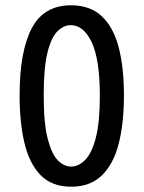

<svg xmlns="http://www.w3.org/2000/svg" viewBox="-20 -692 542 725"><path d="M249 13Q175 13 132.5 -31.5Q90 -76 72 -153.5Q54 -231 54 -331Q54 -497 99.5 -584.5Q145 -672 248 -672Q320 -672 364 -631Q408 -590 428 -514Q448 -438 448 -332Q448 -228 428.5 -150.5Q409 -73 365 -30Q321 13 249 13ZM248 -63Q277 -63 302 -88.5Q327 -114 342 -172.5Q357 -231 357 -329Q357 -467 326.5 -532Q296 -597 247 -597Q221 -597 197.5 -574.5Q174 -552 159.5 -494.5Q145 -437 145 -332Q145 -225 160.5 -166.5Q176 -108 199.5 -85.5Q223 -63 248 -63Z"/></svg>

Font: Bricolage Grotesque 10pt Condensed
Style: Regular
Weight: 400
Width: 3
Designer: Mathieu Triay
Foundry: Atelier Triay
Version: Version 1.000; ttfautohint (v1.8.4.7-5d5b);gftools[0.9.29]